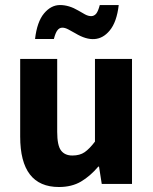

<svg xmlns="http://www.w3.org/2000/svg" viewBox="-20 -730 608 762"><path d="M213.9 12.2Q60.1 12.2 60.1 -188V-496.1H207V-207Q207 -152.8 222.2 -132.8Q237.3 -112.8 267.1 -112.8Q296.9 -112.8 315.9 -126Q335 -139.2 356.9 -168V-496.1H503.9V0H383.8L373 -68.8H370.1Q337.9 -30.8 301.3 -9.3Q264.6 12.2 213.9 12.2ZM361.8 -675.8Q369.6 -685.5 376 -710H451.2Q443.4 -642.1 415 -608.4Q363.8 -546.9 279.3 -597.7Q264.6 -606 252 -612.8Q222.2 -628.9 208 -609.9Q200.2 -600.1 193.8 -575.2H119.1Q127 -643.6 154.8 -676.8Q182.6 -710 218.3 -710Q253.9 -710 291 -688Q304.7 -679.7 317.4 -672.9Q330.1 -666 341.8 -666Q353.5 -666 361.8 -675.8Z"/></svg>

Font: SourceSansPro-Bold
Style: Bold
Weight: 700
Designer: Paul D. Hunt
Foundry: Adobe Systems Incorporated
Version: Version 1.050;PS Version 1.000;hotconv 1.0.70;makeotf.lib2.5